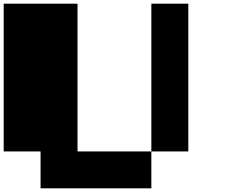

<svg xmlns="http://www.w3.org/2000/svg" viewBox="-20 -1020 1240 1040"><path d="M199.7 0V-199.7H0V-1000H399.9V-199.7H799.8V0ZM799.8 -199.7V-1000H1000V-199.7Z"/></svg>

Font: 8-bit HUD
Style: Regular
Weight: 400
Designer: lSPl
Foundry: https://fontstruct.com
Version: Version 1.0